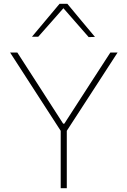

<svg xmlns="http://www.w3.org/2000/svg" viewBox="-20 -989 669 1009"><path d="M300 -300 138 -550.5Q112.5 -590 88.5 -627.2Q64.5 -664.5 33 -713H71Q105.5 -659.5 130 -621.5Q154.5 -583.5 176.5 -549.5Q198.5 -515.5 225 -474L312 -339H318L402 -469Q430 -512.5 453 -548Q476 -583.5 501 -622Q526 -660.5 560 -713H598Q571 -671.5 544.8 -631Q518.5 -590.5 493 -551L330 -300ZM299 0Q299 -61 299 -117Q299 -173 299 -238V-326H331V-238Q331 -173 331 -117Q331 -61 331 0ZM446 -794Q411 -834.5 376.5 -873.5Q342 -912.5 306.5 -953.5H320Q284.5 -913 250.5 -874.5Q216.5 -836 181 -796H148Q184 -839 220.2 -882.2Q256.5 -925.5 293 -969H334Q370 -925.5 406.2 -882Q442.5 -838.5 479 -795Z"/></svg>

Font: Commissioner Thin Thin
Style: Regular
Weight: 250
Version: Version 1.000